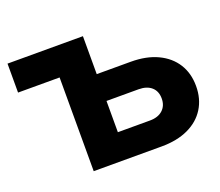

<svg xmlns="http://www.w3.org/2000/svg" viewBox="-123 -926 1261 1103"><g transform="rotate(-20 507.0 -375.0)"><path d="M383 -518H688Q783 -518 851.5 -485.5Q920 -453 956.5 -395Q993 -337 993 -259Q993 -181 956.5 -122.5Q920 -64 851.5 -32Q783 0 688 0H273V-659L366 -573H19V-750H480V-70L387 -163H676Q726 -163 754.5 -189Q783 -215 783 -259Q783 -304 754.5 -329Q726 -354 676 -354H383Z"/></g></svg>

Font: Unbounded
Style: Bold
Weight: 700
Designer: Luke Prowse, Jean-Baptiste Morizot, Fátima Lázaro, Florian Runge
Foundry: NaN
Version: Version 1.700